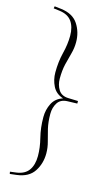

<svg xmlns="http://www.w3.org/2000/svg" viewBox="-131 -788 537 947"><g transform="rotate(15 138.0 -314.0)"><path d="M256 -320.5V-307.5L206.5 -306Q171.5 -305 156 -280.8Q140.5 -256.5 140.5 -224Q140.5 -182.5 148.2 -149.8Q156 -117 164 -88.5Q172 -60 172 -30Q172 21.5 145.5 62Q119 102.5 58 110L24 114L22 103L53 99Q96 93.5 115.8 65.8Q135.5 38 135.5 -7Q135.5 -50 123.5 -97.5Q111.5 -145 111.5 -200Q111.5 -237.5 127.8 -269.8Q144 -302 181.5 -314Q144 -326 127.8 -358.2Q111.5 -390.5 111.5 -428Q111.5 -483 123.5 -530.5Q135.5 -578 135.5 -621Q135.5 -666 115.8 -693.8Q96 -721.5 53 -727L22 -731L24 -742L58 -738Q119 -730.5 145.5 -690Q172 -649.5 172 -598Q172 -568 164 -539.5Q156 -511 148.2 -478.5Q140.5 -446 140.5 -404Q140.5 -372 156 -347.5Q171.5 -323 206.5 -322Z"/></g></svg>

Font: Newsreader Display ExtraLight
Style: Regular
Weight: 275
Designer: Hugues Gentile
Foundry: Production Type
Version: Version 1.002